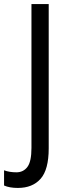

<svg xmlns="http://www.w3.org/2000/svg" viewBox="-78 -734 337 946"><path d="M10 192Q-31 192 -58 180V105Q-45 110 -29.5 112.5Q-14 115 3 115Q37 115 57 88.5Q77 62 77 -5V-714H162V-3Q162 102 122 147Q82 192 10 192Z"/></svg>

Font: Noto Sans Bengali UI Condensed
Style: Regular
Weight: 400
Width: 3
Designer: Jelle Bosma - Monotype Design Team
Foundry: Monotype Imaging Inc.
Version: Version 2.003; ttfautohint (v1.8.4.7-5d5b)